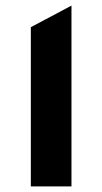

<svg xmlns="http://www.w3.org/2000/svg" viewBox="-20 -665 365 685"><path d="M90 0V-568L235 -645V0Z"/></svg>

Font: Tajawal ExtraBold
Style: Regular
Weight: 800
Designer: Boutros Fonts
Foundry: Created by Boutros International 2017
Version: Version 1.700